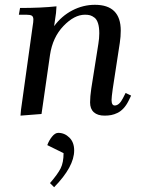

<svg xmlns="http://www.w3.org/2000/svg" viewBox="-20 -472 582 795"><path d="M58.1 -411.1 63 -439Q150.4 -439 213.9 -445.8L211.9 -418L204.1 -363.8Q234.9 -405.8 279.5 -429Q324.2 -452.1 373 -452.1Q480 -452.1 480 -345.2Q480 -320.3 476.1 -294.9L446.8 -104Q441.9 -68.8 441.9 -58.1Q441.9 -35.2 455.1 -35.2Q473.6 -35.2 488.8 -64.9L500 -86.9L522.9 -76.2L512.2 -54.2Q502.9 -35.6 491.2 -23.2Q479.5 -10.7 466.3 -4.4Q453.1 2 440.4 4.4Q427.7 6.8 413.1 6.8Q384.3 6.8 368.7 -7.1Q353 -21 353 -47.9Q353 -71.8 357.9 -105L387.2 -290Q391.1 -313 391.1 -334Q391.1 -358.9 386 -375.2Q380.9 -391.6 371.3 -398.9Q361.8 -406.2 353 -408.7Q344.2 -411.1 332 -411.1Q287.6 -411.1 242.7 -364.3Q197.8 -317.4 187 -244.1L151.9 0L64.9 6.8L66.9 -17.1L115.2 -363.8Q118.2 -380.9 118.2 -391.1Q118.2 -402.8 111.8 -407Q105.5 -411.1 87.9 -411.1ZM175.8 128.9Q182.6 109.9 195.3 94Q208 78.1 221.2 78.1Q247.6 78.1 267.3 97.7Q287.1 117.2 287.1 150.9Q287.1 218.3 204.1 303.2L187 286.1Q219.2 249 231.2 224.9Q243.2 200.7 243.2 162.1Z"/></svg>

Font: Dihjauti
Style: Bold Italic
Weight: 700
Italic angle: -9°
Designer: T. Christopher White
Version: Version 3.0.0